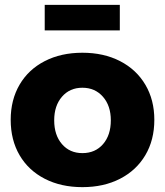

<svg xmlns="http://www.w3.org/2000/svg" viewBox="-20 -764 678 790"><path d="M615 -271Q615 -188 578 -125.5Q541 -63 474 -28.5Q407 6 319 6Q231 6 164 -28.5Q97 -63 60.5 -125.5Q24 -188 24 -271Q24 -353 60.5 -415.5Q97 -478 164 -512.5Q231 -547 319 -547Q407 -547 474 -512.5Q541 -478 578 -415.5Q615 -353 615 -271ZM203 -269Q203 -208 235 -171Q267 -134 319 -134Q372 -134 404 -171Q436 -208 436 -269Q436 -329 403.5 -366Q371 -403 319 -403Q267 -403 235 -366Q203 -329 203 -269ZM164 -744H473V-639H164Z"/></svg>

Font: Montserrat V1
Style: Bold
Weight: 700
Designer: Julieta Ulanovsky
Foundry: Julieta Ulanovsky
Version: Version 6.001